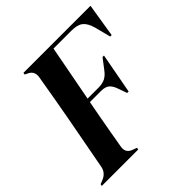

<svg xmlns="http://www.w3.org/2000/svg" viewBox="-176 -798 936 936"><g transform="rotate(-45 292.0 -330.0)"><path d="M2 0 4 -10 26 -19Q59 -33 66 -67L119 -350Q129 -403 140 -467.5Q151 -532 161 -590Q168 -630 130 -645L120 -650L122 -660H584L556 -486H546L524 -571Q513 -609 493 -624.5Q473 -640 432 -640H309L254 -350H329Q357 -350 375.5 -359.5Q394 -369 410 -391L449 -442H459L420 -233H410L394 -278Q385 -305 370.5 -317.5Q356 -330 327 -330H250Q243 -293 234.5 -247.5Q226 -202 218 -155.5Q210 -109 203 -69Q197 -32 231 -19L255 -10L253 0Z"/></g></svg>

Font: DeepMind Serif Display
Style: Italic
Weight: 400
Italic angle: -12°
Designer: Frank Grießhammer / Modifications: Colophon Foundry
Foundry: Colophon Foundry
Version: Version 5.003; ttfautohint (v1.8.2)